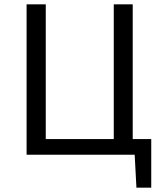

<svg xmlns="http://www.w3.org/2000/svg" viewBox="-20 -710 727 881"><path d="M674 -72V151H606L598 0H102V-690H190V-72H502V-690H589V-72Z"/></svg>

Font: Taylor Sans
Style: Regular
Weight: 400
Italic angle: -8°
Designer: Natanael Gama
Version: Version 1.001 September 8, 2015